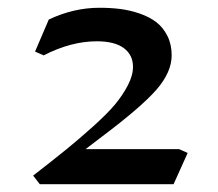

<svg xmlns="http://www.w3.org/2000/svg" viewBox="-20 -472 558 492"><path d="M64.9 -22Q117.2 -62.5 149.9 -89.1Q182.6 -115.7 218.8 -148.2Q254.9 -180.7 274.7 -204.3Q294.4 -228 307.6 -253.4Q320.8 -278.8 320.8 -300.8Q320.8 -331.1 297.4 -348.6Q273.9 -366.2 228 -366.2Q162.1 -366.2 91.8 -330.1L69.8 -339.8L105 -421.9Q168.5 -452.1 234.9 -452.1Q263.2 -452.1 288.1 -449Q313 -445.8 337.9 -437.3Q362.8 -428.7 380.4 -415.3Q397.9 -401.9 408.9 -380.1Q419.9 -358.4 419.9 -330.1Q419.9 -287.1 380.9 -242.2Q341.8 -197.3 240.2 -121.1L199.2 -89.8H439L460.9 -80.1L424.8 0H82Z"/></svg>

Font: Dehuti
Style: Bold
Weight: 700
Version: Version 1.2